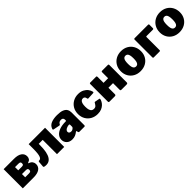

<svg xmlns="http://www.w3.org/2000/svg" viewBox="462 -2141 3753 3753"><g transform="rotate(-45 2338.5 -265.0)"><path d="M50 0V-530H336Q443 -530 499 -490.5Q555 -451 555 -382Q555 -348 539 -321.5Q523 -295 476 -279Q472 -278 472 -274Q472 -270 476 -268Q526 -252 548 -221Q570 -190 570 -152Q570 -79 513 -39.5Q456 0 351 0ZM337 -120Q374 -120 385 -131Q396 -142 396 -165Q396 -187 385 -198Q374 -209 340 -209H236V-120ZM327 -312Q352 -312 364.5 -316.5Q377 -321 381.5 -331Q386 -341 386 -356Q386 -379 375 -390Q364 -401 330 -401H236V-312Z M649 -2Q630 -5 630 -22L640 -140Q642 -160 658 -159Q678 -157 693.5 -167.5Q709 -178 720 -205.5Q731 -233 736.5 -281.5Q742 -330 742 -404V-530H1195V0H995V-395H885V-363Q885 -258 870.5 -184Q856 -110 826.5 -65.5Q797 -21 752.5 -5.5Q708 10 649 -2Z M1559 -42Q1532 -20 1496.5 -5Q1461 10 1414 10Q1339 10 1296.5 -32Q1254 -74 1254 -136Q1254 -195 1291.5 -239Q1329 -283 1398 -307.5Q1467 -332 1561 -332H1568Q1572 -332 1577.5 -334.5Q1583 -337 1583 -346V-363Q1583 -391 1568.5 -406Q1554 -421 1524 -421Q1503 -421 1481 -411.5Q1459 -402 1446 -374Q1442 -366 1437.5 -363.5Q1433 -361 1419 -363L1288 -389Q1281 -391 1277.5 -396.5Q1274 -402 1281 -421Q1304 -485 1369.5 -512.5Q1435 -540 1533 -540Q1626 -540 1678 -519Q1730 -498 1751.5 -461Q1773 -424 1773 -375V-27Q1773 -12 1768.5 -6Q1764 0 1750 0H1613Q1600 0 1594.5 -10.5Q1589 -21 1587 -35L1586 -42Q1583 -62 1559 -42ZM1583 -224Q1583 -242 1568 -242H1564Q1552 -242 1532.5 -237.5Q1513 -233 1494 -223.5Q1475 -214 1461.5 -199Q1448 -184 1448 -163Q1448 -142 1463 -129Q1478 -116 1505 -116Q1525 -116 1538.5 -122Q1552 -128 1560 -135Q1569 -143 1576 -151.5Q1583 -160 1583 -171V-224Z M2116 -540Q2188 -540 2238 -513.5Q2288 -487 2317 -448Q2346 -409 2354 -370Q2361 -345 2336 -344L2199 -337Q2185 -336 2182 -351Q2180 -364 2175 -378.5Q2170 -393 2157.5 -403.5Q2145 -414 2121 -414Q2097 -414 2079 -399Q2061 -384 2051 -351.5Q2041 -319 2041 -265Q2041 -210 2052 -176.5Q2063 -143 2083.5 -128.5Q2104 -114 2132 -114Q2173 -114 2192.5 -136.5Q2212 -159 2231 -193Q2233 -197 2237 -198.5Q2241 -200 2251 -198L2345 -180Q2359 -177 2354 -157Q2350 -138 2335 -109.5Q2320 -81 2292 -54Q2264 -27 2220.5 -8.5Q2177 10 2116 10Q2036 10 1973.5 -24.5Q1911 -59 1875 -120.5Q1839 -182 1839 -263Q1839 -346 1875.5 -408Q1912 -470 1974.5 -505Q2037 -540 2116 -540Z M2624 -510V-29Q2624 -13 2616 -6.5Q2608 0 2591 0H2450Q2435 0 2429.5 -6Q2424 -12 2424 -25V-507Q2424 -530 2443 -530H2606Q2624 -530 2624 -510ZM2951 -510V-29Q2951 -13 2943 -6.5Q2935 0 2918 0H2777Q2762 0 2756.5 -6Q2751 -12 2751 -25V-507Q2751 -530 2770 -530H2933Q2951 -530 2951 -510ZM2472 -207Q2448 -207 2448 -229V-323Q2448 -342 2470 -342L2849 -343Q2871 -343 2871 -324V-229Q2871 -207 2846 -207Z M3300 10Q3218 10 3155.5 -25Q3093 -60 3057.5 -121.5Q3022 -183 3022 -262Q3022 -346 3059 -408.5Q3096 -471 3159 -505.5Q3222 -540 3301 -540Q3385 -540 3447.5 -504Q3510 -468 3545 -405.5Q3580 -343 3580 -262Q3580 -183 3544.5 -121.5Q3509 -60 3446 -25Q3383 10 3300 10ZM3301 -118Q3328 -118 3345 -133.5Q3362 -149 3370 -182Q3378 -215 3378 -266Q3378 -319 3370 -352Q3362 -385 3345 -400.5Q3328 -416 3301 -416Q3275 -416 3257.5 -400.5Q3240 -385 3232 -352Q3224 -319 3224 -266Q3224 -214 3232 -181.5Q3240 -149 3257.5 -133.5Q3275 -118 3301 -118Z M3670 0Q3651 0 3651 -22V-511Q3651 -530 3673 -530H4040Q4062 -530 4062 -511V-417Q4062 -395 4037 -395H3864Q3851 -395 3851 -382V-19Q3851 0 3829 0Z M4376 10Q4294 10 4231.5 -25Q4169 -60 4133.5 -121.5Q4098 -183 4098 -262Q4098 -346 4135 -408.5Q4172 -471 4235 -505.5Q4298 -540 4377 -540Q4461 -540 4523.5 -504Q4586 -468 4621 -405.5Q4656 -343 4656 -262Q4656 -183 4620.5 -121.5Q4585 -60 4522 -25Q4459 10 4376 10ZM4377 -118Q4404 -118 4421 -133.5Q4438 -149 4446 -182Q4454 -215 4454 -266Q4454 -319 4446 -352Q4438 -385 4421 -400.5Q4404 -416 4377 -416Q4351 -416 4333.5 -400.5Q4316 -385 4308 -352Q4300 -319 4300 -266Q4300 -214 4308 -181.5Q4316 -149 4333.5 -133.5Q4351 -118 4377 -118Z"/></g></svg>

Font: Libre Franklin Black
Style: Regular
Weight: 900
Designer: Pablo Impallari, Rodrigo Fuenzalida, Nhung Nguyen
Foundry: Impallari Type
Version: Version 3.000